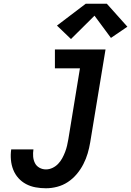

<svg xmlns="http://www.w3.org/2000/svg" viewBox="-20 -1000 702 1028"><path d="M226 8Q198 8 170.5 3Q143 -2 119.5 -14.5Q96 -27 78.5 -46.5Q61 -66 51 -91Q41 -116 38.5 -144.5Q36 -173 40 -200H159Q156 -181 157.5 -162Q159 -143 167 -127Q175 -111 191 -102Q207 -93 226 -93Q244 -93 261 -101Q278 -109 291 -122.5Q304 -136 313 -152.5Q322 -169 328.5 -186Q335 -203 339 -220Q343 -237 346 -255L408 -634H274V-735H545L463 -238Q458 -208 449.5 -179Q441 -150 426.5 -121.5Q412 -93 391 -68Q370 -43 343.5 -25.5Q317 -8 286.5 0Q256 8 226 8ZM360 -791 285 -863 439 -980H552L662 -857L574 -797L486 -916Z"/></svg>

Font: Iosevka Etoile Oblique
Style: Bold
Weight: 700
Italic angle: -9°
Designer: Belleve Invis
Foundry: Belleve Invis
Version: Version 15.5.2; ttfautohint (v1.8.4)